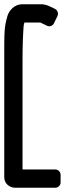

<svg xmlns="http://www.w3.org/2000/svg" viewBox="-43 -755 305 903"><path d="M28 128H217C228 128 242 119 242 103V67C242 56 233 42 217 42H63V-473C63 -538 65 -590 68 -631C69 -639 70 -645 72 -649H148C148 -649 150 -648 151 -647L178 -634C190 -628 205 -633 211 -646L227 -679C233 -691 228 -707 216 -713L189 -726C176 -732 163 -735 150 -735H61C24 -735 -1 -704 -8 -680C-24 -625 -23 -603 -23 -473V79C-23 109 3 128 28 128Z"/></svg>

Font: Reckless Catfish
Style: Heavy
Weight: 400
Foundry: Cannot Into Space Fonts
Version: Version 0.2894